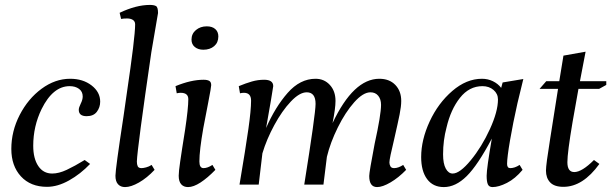

<svg xmlns="http://www.w3.org/2000/svg" viewBox="-20 -750 2491 780"><path d="M26 -145Q26 -217 60 -283Q94 -349 149 -389.5Q204 -430 265 -430Q317 -430 352 -403Q387 -376 387 -337Q387 -314 373.5 -296Q360 -278 332 -278Q300 -278 300 -304Q300 -313 308 -329Q316 -345 316 -358Q316 -378 301 -389Q286 -400 263 -400Q195 -400 149 -307Q115 -237 115 -158Q115 -106 135.5 -75.5Q156 -45 192 -45Q219 -45 251 -60Q283 -75 324 -100L346 -84Q307 -43 260.5 -17Q214 9 171 9Q104 9 65 -33.5Q26 -76 26 -145Z M449 -36Q449 -63 482 -279L495 -370Q529 -599 529 -651Q529 -663 520 -669Q511 -675 496 -675Q481 -675 472 -673L466 -698Q533 -730 589 -730Q605 -730 613.5 -725.5Q622 -721 622 -697Q614 -649 595 -539Q538 -149 536 -94Q536 -82 539.5 -74.5Q543 -67 555 -67Q562 -67 573.5 -70Q585 -73 596 -80L608 -60Q577 -27 544.5 -8.5Q512 10 488 10Q470 10 459.5 -1.5Q449 -13 449 -36Z M706 -36Q706 -53 712 -93.5Q718 -134 720 -147L732 -223Q745 -310 745 -347Q745 -373 714 -373Q706 -373 698 -371L693 -400Q756 -426 807 -426Q822 -426 830 -421.5Q838 -417 838 -404Q838 -396 826 -334Q807 -235 806 -230Q790 -139 790 -94Q790 -67 807 -67Q823 -67 843 -80L855 -60Q823 -27 794.5 -8.5Q766 10 744 10Q726 10 716 -1.5Q706 -13 706 -36ZM758 -589Q758 -613 776 -628Q794 -643 820 -643Q842 -643 854.5 -632Q867 -621 867 -602Q867 -577 850 -562.5Q833 -548 806 -548Q785 -548 771.5 -559Q758 -570 758 -589Z M1480 -35Q1480 -51 1502 -166Q1528 -284 1528 -324Q1528 -347 1516.5 -361Q1505 -375 1485 -375Q1455 -375 1419 -334.5Q1383 -294 1352.5 -232.5Q1322 -171 1308 -113L1294 0H1216Q1262 -288 1262 -328Q1262 -375 1226 -375Q1197 -375 1161.5 -337.5Q1126 -300 1094.5 -242Q1063 -184 1046 -127L1031 0H953Q978 -148 989 -225.5Q1000 -303 1000 -341Q1000 -373 971 -373Q963 -373 955 -371L950 -400Q979 -412 1003.5 -419Q1028 -426 1053 -426Q1090 -426 1090 -400Q1086 -370 1061 -230Q1098 -315 1148.5 -372.5Q1199 -430 1262 -430Q1297 -430 1320 -405Q1343 -380 1343 -340Q1343 -310 1331 -250Q1416 -430 1521 -430Q1562 -430 1586 -405Q1610 -380 1610 -340Q1610 -318 1603.5 -285.5Q1597 -253 1581 -183Q1562 -105 1562 -90Q1562 -82 1566 -74.5Q1570 -67 1581 -67Q1598 -67 1618 -80L1630 -60Q1599 -28 1566.5 -9Q1534 10 1512 10Q1480 10 1480 -35Z M1691 -112Q1691 -182 1725.5 -256.5Q1760 -331 1817.5 -380.5Q1875 -430 1938 -430Q1962 -430 1982.5 -420Q2003 -410 2016 -393L2022 -415L2106 -429L2082 -330Q2064 -250 2052 -180Q2040 -110 2040 -84Q2040 -67 2053 -67Q2071 -67 2091 -80L2103 -60Q2073 -24 2039.5 -7Q2006 10 1981 10Q1967 10 1962 -1Q1957 -12 1957 -36Q1957 -65 1978 -187Q1921 -79 1876 -34.5Q1831 10 1783 10Q1739 10 1715 -22.5Q1691 -55 1691 -112ZM2003 -346Q2003 -369 1985 -384.5Q1967 -400 1940 -400Q1886 -400 1848.5 -352.5Q1811 -305 1794 -232Q1780 -180 1780 -123Q1780 -85 1791 -65Q1802 -45 1819 -45Q1848 -45 1892.5 -99Q1937 -153 1970 -225Q2003 -297 2003 -346Z M2198 -57Q2198 -81 2215 -186L2247 -389H2172L2199 -420H2252L2269 -524L2359 -540L2336 -420H2443V-405L2414 -389H2330L2306 -254Q2285 -130 2285 -91Q2285 -51 2313 -51Q2344 -51 2393 -100L2415 -84Q2348 9 2269 9Q2232 9 2215 -9Q2198 -27 2198 -57Z"/></svg>

Font: Unna
Style: Italic
Weight: 400
Italic angle: -8.05°
Designer: Jorge de Buen Unna
Foundry: Omnibus-Type
Version: Version 2.008